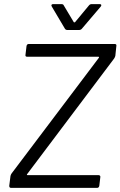

<svg xmlns="http://www.w3.org/2000/svg" viewBox="-20 -914 586 934"><path d="M25 -10 31 -58Q33 -66 37 -71L461 -633Q462 -634 461.5 -636Q461 -638 459 -638H112Q102 -638 104 -648L109 -690Q111 -700 120 -700H538Q548 -700 546 -690L541 -642Q539 -635 535 -629L112 -67Q110 -65 111 -63.5Q112 -62 114 -62H460Q464 -62 466.5 -59Q469 -56 468 -52L463 -10Q461 0 452 0H34Q25 0 25 -10ZM230 -887Q230 -894 239 -894H278Q288 -894 290 -888L339 -806Q340 -805 342 -805Q344 -805 345 -806L413 -888Q418 -894 426 -894H465Q471 -894 472.5 -890.5Q474 -887 470 -882L378 -774Q373 -768 364 -768H308Q300 -768 296 -774L232 -882Z"/></svg>

Font: Barlow
Style: Italic
Weight: 400
Italic angle: -7°
Designer: Jeremy Tribby
Foundry: Tribby Type
Version: Version 1.408